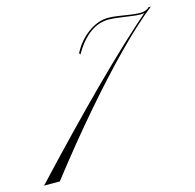

<svg xmlns="http://www.w3.org/2000/svg" viewBox="-155 -544 754 744"><g transform="rotate(-15 222.5 -172.0)"><path d="M507 -453H512Q445 -400 362 -315.5Q279 -231 186 -123Q93 -15 -4 110H-67Q99 -68 242 -210.5Q385 -353 491 -444ZM503 -453H508Q504 -447 495.5 -440.5Q487 -434 465 -434Q451 -434 427 -437.5Q403 -441 380 -444Q357 -447 340 -447Q260 -447 200 -344L197 -351Q221 -397 260.5 -425.5Q300 -454 342 -454Q358 -454 380.5 -450.5Q403 -447 427 -443.5Q451 -440 466 -440Q491 -440 503 -453Z"/></g></svg>

Font: Ballet 24pt
Style: Regular
Weight: 400
Designer: Maximiliano R. Sproviero
Foundry: Omnibus-Type
Version: Version 1.100